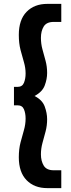

<svg xmlns="http://www.w3.org/2000/svg" viewBox="-20 -760 365 990"><path d="M77 51Q77 8 86 -26Q95 -60 103.5 -89.5Q112 -119 112 -149Q112 -176 103.5 -196.5Q95 -217 70 -217H52V-312H70Q95 -312 103.5 -333Q112 -354 112 -381Q112 -410 103.5 -439Q95 -468 86 -502Q77 -536 77 -580Q77 -658 117 -699Q157 -740 224 -740H296V-647H257Q220 -647 205.5 -623.5Q191 -600 191 -565Q191 -534 199 -505Q207 -476 215 -446.5Q223 -417 223 -384Q223 -352 210.5 -319Q198 -286 158 -265Q198 -245 210.5 -211Q223 -177 223 -145Q223 -112 215 -82Q207 -52 199 -23Q191 6 191 36Q191 70 205.5 94Q220 118 257 118H296V210H224Q157 210 117 169Q77 128 77 51Z"/></svg>

Font: Georama SemiBold
Style: Regular
Weight: 600
Designer: Jean-Baptiste Levee
Foundry: Production Type
Version: Version 1.000